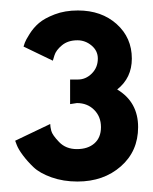

<svg xmlns="http://www.w3.org/2000/svg" viewBox="-20 -860 293 367"><path d="M81 -744 25 -771Q26 -774 27.5 -778.5Q29 -783 36.5 -795Q44 -807 54.5 -816Q65 -825 84.5 -832.5Q104 -840 129 -840Q174 -840 203 -814Q232 -788 232 -748Q232 -711 204 -689Q244 -665 244 -617Q244 -571 211 -542Q178 -513 128 -513Q101 -513 78.5 -521Q56 -529 44 -540.5Q32 -552 23.5 -563.5Q15 -575 12 -583L9 -591L76 -623Q76 -618 78 -610Q80 -602 93 -588.5Q106 -575 127 -575Q148 -575 160.5 -586Q173 -597 173 -617Q173 -637 160 -650Q147 -663 127 -663L114 -661V-708H129Q144 -708 155.5 -719.5Q167 -731 167 -748Q167 -763 155 -773Q143 -783 128 -783Q110 -783 98.5 -773.5Q87 -764 84 -754Z"/></svg>

Font: Hussar
Style: BoldWeb
Weight: 700
Foundry: Cannot Into Space Fonts
Version: Version 2.00